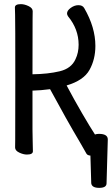

<svg xmlns="http://www.w3.org/2000/svg" viewBox="-20 -731 541 928"><path d="M501 -57V-56L495 155Q495 177 459.5 177Q424 177 421 155Q421 155 417 21Q403 20 398 12Q393 4 385.5 -10Q378 -24 366 -44Q303 -150 222 -300Q178 -294 137 -293V-106Q137 -75 138 -46Q139 -17 139 0Q139 16 110 16Q93 16 73 6.5Q53 -3 53 -18Q53 -30 53.5 -56Q54 -82 54 -356.5Q54 -631 53 -659L52 -695Q52 -711 81 -711Q98 -711 118 -701.5Q138 -692 138 -677Q138 -665 137.5 -639.5Q137 -614 137 -372Q212 -373 268.5 -386.5Q325 -400 345 -445Q360 -476 360 -515Q360 -590 309 -652Q304 -659 304 -666Q304 -680 322 -693Q340 -706 359 -706Q379 -706 387 -692Q441 -599 441 -509Q441 -444 412.5 -393Q384 -342 302 -318Q338 -250 377 -183Q416 -116 439 -81Q448 -84 458 -84Q501 -84 501 -57Z"/></svg>

Font: Moon Stars Kai HW
Style: Bold
Weight: 700
Designer: GuiWonder
Version: Version 1.101